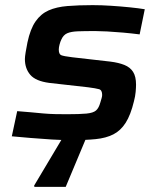

<svg xmlns="http://www.w3.org/2000/svg" viewBox="-20 -538 623 748"><path d="M260 8Q224 8 182 5.5Q140 3 99.5 -0.5Q59 -4 26 -7L47 -105Q76 -103 101 -100.5Q126 -98 149 -96Q172 -94 194.5 -93.5Q217 -93 240 -93Q290 -93 316.5 -95.5Q343 -98 354 -107.5Q365 -117 371 -139Q374 -149 376 -156Q378 -163 378 -168Q378 -187 366 -190.5Q354 -194 323 -198L172 -215Q119 -222 98 -246.5Q77 -271 77 -308Q77 -317 80 -335Q83 -353 87 -373Q98 -425 118.5 -454.5Q139 -484 169.5 -497.5Q200 -511 243 -514.5Q286 -518 341 -518Q375 -518 413 -515.5Q451 -513 485.5 -509.5Q520 -506 544 -502L524 -404Q493 -408 459.5 -411Q426 -414 397.5 -415.5Q369 -417 351 -417Q309 -417 283 -416Q257 -415 242 -408.5Q227 -402 219 -384Q215 -376 212 -364.5Q209 -353 209 -345Q209 -327 218.5 -323Q228 -319 261 -315L410 -298Q442 -294 464.5 -285Q487 -276 498.5 -258Q510 -240 510 -208Q510 -197 508.5 -180Q507 -163 502 -144Q489 -90 469.5 -59.5Q450 -29 421.5 -14.5Q393 0 353 4Q313 8 260 8ZM114 190 113 185 234 -18H321V-13L236 190Z"/></svg>

Font: Saira Expanded SemiBold
Style: Italic
Weight: 600
Width: 7
Italic angle: -12°
Designer: Hector Gatti with collaboration of the Omnibus-Type team
Foundry: Omnibus-Type
Version: Version 1.101